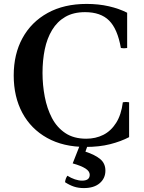

<svg xmlns="http://www.w3.org/2000/svg" viewBox="-20 -735 733 980"><path d="M607 -213Q623 -216 639 -213V-35Q597 -13 542 1Q487 15 417 15Q303 15 220.5 -31Q138 -77 94 -159Q50 -241 50 -350Q50 -459 95 -541Q140 -623 223.5 -669Q307 -715 422 -715Q483 -715 535.5 -703Q588 -691 629 -670V-490Q613 -487 597 -490Q580 -587 537 -630Q494 -673 414 -673Q355 -673 313.5 -649Q272 -625 246 -582Q220 -539 208.5 -483Q197 -427 197 -363Q197 -301 208.5 -241Q220 -181 245 -133Q270 -85 313 -56Q356 -27 420 -27Q468 -27 507 -46.5Q546 -66 572.5 -107.5Q599 -149 607 -213ZM324 162Q343 174 362.5 180.5Q382 187 399 187Q438 187 438 157Q438 139 416 125Q394 111 351 99L390 0H430L416 39Q465 55 491.5 77Q518 99 518 136Q518 175 489 200Q460 225 408 225Q380 225 357.5 217.5Q335 210 312 195Q314 176 324 162Z"/></svg>

Font: Poltawski Nowy SemiBold
Style: Regular
Weight: 600
Version: Version 1.001;gftools[0.9.25]